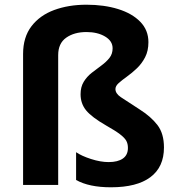

<svg xmlns="http://www.w3.org/2000/svg" viewBox="-20 -785 751 815"><path d="M610 -606Q610 -569 596 -542Q582 -515 561 -495Q540 -475 519 -460Q498 -445 484 -432.5Q470 -420 470 -407Q470 -388 493 -372.5Q516 -357 572 -321Q621 -290 648.5 -254Q676 -218 676 -159Q676 -76 618.5 -33Q561 10 451 10Q358 10 303 -21V-139Q326 -123 366.5 -110Q407 -97 441 -97Q480 -97 501.5 -112Q523 -127 523 -157Q523 -175 516 -187.5Q509 -200 489.5 -215Q470 -230 431 -252Q370 -287 346 -316Q322 -345 322 -385Q322 -416 335.5 -438Q349 -460 369.5 -476Q390 -492 410.5 -507Q431 -522 444.5 -539Q458 -556 458 -580Q458 -611 426 -630Q394 -649 347 -649Q295 -649 261 -625Q227 -601 227 -551V0H78V-556Q78 -627 113.5 -673.5Q149 -720 210 -742.5Q271 -765 347 -765Q422 -765 481.5 -746.5Q541 -728 575.5 -692.5Q610 -657 610 -606Z"/></svg>

Font: Noto Sans Sinhala UI
Style: Bold
Weight: 700
Designer: Jelle Bosma - Monotype Design Team
Foundry: Monotype Imaging Inc.
Version: Version 2.006; ttfautohint (v1.8.4.7-5d5b)